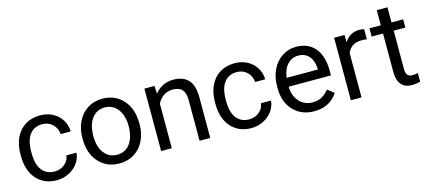

<svg xmlns="http://www.w3.org/2000/svg" viewBox="-53 -1108 3494 1569"><g transform="rotate(-15 1694.0 -323.0)"><path d="M280.3 -64Q328.6 -64 364.7 -93.3Q400.9 -122.6 404.8 -166.5H490.2Q487.8 -121.1 459 -80.1Q430.2 -39.1 382.1 -14.6Q334 9.8 280.3 9.8Q172.4 9.8 108.6 -62.3Q44.9 -134.3 44.9 -259.3V-274.4Q44.9 -351.6 73.2 -411.6Q101.6 -471.7 154.5 -504.9Q207.5 -538.1 279.8 -538.1Q368.7 -538.1 427.5 -484.9Q486.3 -431.6 490.2 -346.7H404.8Q400.9 -397.9 366 -430.9Q331.1 -463.9 279.8 -463.9Q210.9 -463.9 173.1 -414.3Q135.3 -364.7 135.3 -271V-253.9Q135.3 -162.6 172.9 -113.3Q210.4 -64 280.3 -64Z M567.9 -269Q567.9 -346.7 598.4 -408.7Q628.9 -470.7 683.3 -504.4Q737.8 -538.1 807.6 -538.1Q915.5 -538.1 982.2 -463.4Q1048.8 -388.7 1048.8 -264.6V-258.3Q1048.8 -181.2 1019.3 -119.9Q989.7 -58.6 934.8 -24.4Q879.9 9.8 808.6 9.8Q701.2 9.8 634.5 -64.9Q567.9 -139.6 567.9 -262.7ZM658.7 -258.3Q658.7 -170.4 699.5 -117.2Q740.2 -64 808.6 -64Q877.4 -64 918 -117.9Q958.5 -171.9 958.5 -269Q958.5 -356 917.2 -409.9Q876 -463.9 807.6 -463.9Q740.7 -463.9 699.7 -410.6Q658.7 -357.4 658.7 -258.3Z M1247.6 -528.3 1250.5 -461.9Q1311 -538.1 1408.7 -538.1Q1576.2 -538.1 1577.6 -349.1V0H1487.3V-349.6Q1486.8 -406.7 1461.2 -434.1Q1435.5 -461.4 1381.3 -461.4Q1337.4 -461.4 1304.2 -438Q1271 -414.6 1252.4 -376.5V0H1162.1V-528.3Z M1925.8 -64Q1974.1 -64 2010.3 -93.3Q2046.4 -122.6 2050.3 -166.5H2135.7Q2133.3 -121.1 2104.5 -80.1Q2075.7 -39.1 2027.6 -14.6Q1979.5 9.8 1925.8 9.8Q1817.9 9.8 1754.2 -62.3Q1690.4 -134.3 1690.4 -259.3V-274.4Q1690.4 -351.6 1718.8 -411.6Q1747.1 -471.7 1800 -504.9Q1853 -538.1 1925.3 -538.1Q2014.2 -538.1 2073 -484.9Q2131.8 -431.6 2135.7 -346.7H2050.3Q2046.4 -397.9 2011.5 -430.9Q1976.6 -463.9 1925.3 -463.9Q1856.4 -463.9 1818.6 -414.3Q1780.8 -364.7 1780.8 -271V-253.9Q1780.8 -162.6 1818.4 -113.3Q1856 -64 1925.8 -64Z M2456.5 9.8Q2349.1 9.8 2281.7 -60.8Q2214.4 -131.3 2214.4 -249.5V-266.1Q2214.4 -344.7 2244.4 -406.5Q2274.4 -468.3 2328.4 -503.2Q2382.3 -538.1 2445.3 -538.1Q2548.3 -538.1 2605.5 -470.2Q2662.6 -402.3 2662.6 -275.9V-238.3H2304.7Q2306.6 -160.2 2350.3 -112.1Q2394 -64 2461.4 -64Q2509.3 -64 2542.5 -83.5Q2575.7 -103 2600.6 -135.3L2655.8 -92.3Q2589.4 9.8 2456.5 9.8ZM2445.3 -463.9Q2390.6 -463.9 2353.5 -424.1Q2316.4 -384.3 2307.6 -312.5H2572.3V-319.3Q2568.4 -388.2 2535.2 -426Q2502 -463.9 2445.3 -463.9Z M3022.5 -447.3Q3002 -450.7 2978 -450.7Q2889.2 -450.7 2857.4 -375V0H2767.1V-528.3H2855L2856.4 -467.3Q2900.9 -538.1 2982.4 -538.1Q3008.8 -538.1 3022.5 -531.2Z M3252.4 -656.2V-528.3H3351.1V-458.5H3252.4V-130.9Q3252.4 -99.1 3265.6 -83.3Q3278.8 -67.4 3310.5 -67.4Q3326.2 -67.4 3353.5 -73.2V0Q3317.9 9.8 3284.2 9.8Q3223.6 9.8 3192.9 -26.9Q3162.1 -63.5 3162.1 -130.9V-458.5H3065.9V-528.3H3162.1V-656.2Z"/></g></svg>

Font: RobotoInd
Style: Regular
Weight: 400
Designer: Google
Version: Version 2.001101; 2014